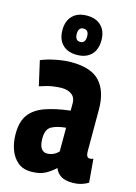

<svg xmlns="http://www.w3.org/2000/svg" viewBox="-121 -857 659 932"><g transform="rotate(15 208.5 -391.0)"><path d="M11 -148Q11 -211 37.5 -246Q64 -281 115 -299Q166 -317 240 -326V-364Q240 -392 220.5 -406.5Q201 -421 170 -421Q151 -421 124.5 -417Q98 -413 60 -400L32 -524Q66 -538 108 -546Q150 -554 183 -554Q284 -554 327.5 -505.5Q371 -457 371 -367V-159Q371 -139 376 -132Q381 -125 388 -125Q399 -125 407 -129L417 -11Q402 -2 383 4Q364 10 337 10Q302 10 281 -2.5Q260 -15 250 -40Q225 -17 198.5 -3.5Q172 10 131 10Q89 10 63 -12Q37 -34 24 -69.5Q11 -105 11 -148ZM142 -161Q142 -126 153 -110.5Q164 -95 181 -95Q216 -95 240 -121V-240Q196 -236 169 -221.5Q142 -207 142 -161ZM198 -595Q152 -595 126 -621Q100 -647 100 -694Q100 -740 126 -766Q152 -792 198 -792Q244 -792 270 -766Q296 -740 296 -694Q296 -647 270 -621Q244 -595 198 -595ZM198 -660Q224 -660 224 -694Q224 -727 198 -727Q172 -727 172 -694Q172 -660 198 -660Z"/></g></svg>

Font: Georama Condensed
Style: Bold
Weight: 700
Width: 3
Designer: Jean-Baptiste Levee
Foundry: Production Type
Version: Version 1.000